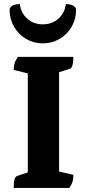

<svg xmlns="http://www.w3.org/2000/svg" viewBox="-20 -919 424 939"><path d="M47 0Q47 -53 63 -58L116 -76V-560L47 -577Q47 -595 51.5 -610Q56 -625 68 -641H339Q339 -616 334.5 -600.5Q330 -585 323 -583L269 -566V-80L339 -64Q339 -46 335 -31.5Q331 -17 319 0ZM189 -707Q145 -707 108 -728.5Q71 -750 49 -787.5Q27 -825 27 -870Q27 -884 41 -891.5Q55 -899 77 -899Q82 -856 113 -828Q144 -800 189 -800Q235 -800 266 -828Q297 -856 302 -899Q324 -899 338 -891.5Q352 -884 352 -870Q352 -825 330 -787.5Q308 -750 271 -728.5Q234 -707 189 -707Z"/></svg>

Font: Petrona ExtraBold
Style: Regular
Weight: 800
Designer: Ringo R. Seeber
Foundry: Ringo R. Seeber
Version: Version 2.001; ttfautohint (v1.8.3)